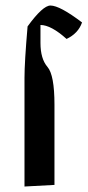

<svg xmlns="http://www.w3.org/2000/svg" viewBox="-20 -678 321 704"><path d="M69.8 5.9V-392.1Q69.8 -449.7 81.1 -581.1Q136.7 -657.7 165 -657.7Q199.2 -657.7 280.8 -595.7Q267.1 -555.7 224.1 -535.2Q167 -586.4 128.4 -586.4V-520.5Q128.4 -462.4 154.1 -432.6Q179.7 -402.8 179.7 -294.4V0Z"/></svg>

Font: Balgruf
Style: Regular
Weight: 500
Designer: Paul James MIller
Foundry: High-Logic / Made with FontCreator
Version: Version 1.201;March 28, 2021;FontCreator 13.0.0.2683 64-bit